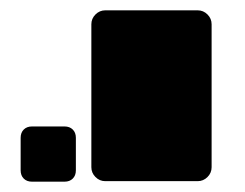

<svg xmlns="http://www.w3.org/2000/svg" viewBox="-20 -591 475 372"><path d="M157 -267V-544Q157 -555 165 -563Q173 -571 184 -571H363Q374 -571 382 -563Q390 -555 390 -544V-267Q390 -256 382 -248Q374 -240 363 -240H184Q173 -240 165 -248Q157 -256 157 -267ZM20 -261V-324Q20 -334 26 -340Q32 -346 42 -346H105Q115 -346 121 -340Q127 -334 127 -324V-261Q127 -251 121 -245Q115 -239 105 -239H42Q32 -239 26 -245Q20 -251 20 -261Z"/></svg>

Font: Rubik
Style: Regular
Weight: 900
Designer: Hubert & Fischer
Foundry: Hubert & Fischer
Version: Version 1.100